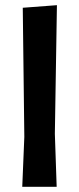

<svg xmlns="http://www.w3.org/2000/svg" viewBox="-20 -722 306 742"><path d="M200 -702 192 -205 199 0H66L74 -193L68 -692Z"/></svg>

Font: Alegreya Sans
Style: Bold
Weight: 700
Designer: Juan Pablo del Peral
Foundry: Huerta Tipografica
Version: Version 2.007